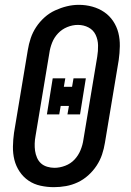

<svg xmlns="http://www.w3.org/2000/svg" viewBox="-20 -766 540 794"><path d="M203 8Q175 8 147.5 2Q120 -4 98 -19Q76 -34 61 -56.5Q46 -79 39.5 -105Q33 -131 33.5 -160Q34 -189 38 -217L95 -559Q99 -584 107 -608Q115 -632 129.5 -654Q144 -676 164 -694Q184 -712 208 -723Q232 -734 256.5 -740Q281 -746 306 -746Q335 -746 362 -738.5Q389 -731 411 -716Q433 -701 448 -678.5Q463 -656 469.5 -630Q476 -604 475.5 -575Q475 -546 471 -518L414 -176Q410 -151 402 -127Q394 -103 379.5 -81Q365 -59 345 -41Q325 -23 301.5 -12Q278 -1 253 3.5Q228 8 203 8ZM205 -72Q227 -72 249.5 -80.5Q272 -89 288 -106Q304 -123 313 -145Q322 -167 325 -189L382 -531Q386 -555 385.5 -578.5Q385 -602 375.5 -622Q366 -642 346 -652.5Q326 -663 302 -663Q280 -663 258 -654Q236 -645 220 -628Q204 -611 195.5 -589.5Q187 -568 184 -546L127 -204Q124 -188 123.5 -172.5Q123 -157 125 -142.5Q127 -128 133 -114Q139 -100 149.5 -90.5Q160 -81 175 -76.5Q190 -72 205 -72ZM174 -293 198 -442H250L244 -407H278L284 -442H335L311 -293H259L265 -328H231L225 -293Z"/></svg>

Font: Iosevka Slab Medium
Style: Italic
Weight: 500
Italic angle: -9°
Monospace: yes
Designer: Belleve Invis
Foundry: Belleve Invis
Version: Version 11.1.0; ttfautohint (v1.8.3)